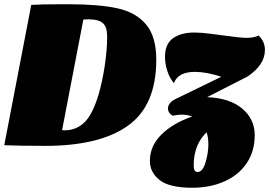

<svg xmlns="http://www.w3.org/2000/svg" viewBox="-31 -683 1266 903"><path d="M250 -663H293Q434 -663 521 -644Q608 -625 656 -568Q704 -511 704 -402Q704 -187 571 -92Q438 3 183 3Q60 3 -11 0L116 -660Q165 -663 250 -663ZM272 -70Q351 -70 394 -144Q437 -218 461 -369Q473 -449 473 -511Q473 -556 453 -574Q433 -592 387 -592Q369 -592 361 -591L261 -71Q269 -70 272 -70ZM1133 -323 943 -226Q1049 -222 1108 -172.5Q1167 -123 1167 -47Q1167 28 1129.5 84Q1092 140 1025 170Q958 200 872 200Q766 200 720 164Q674 128 674 74Q674 3 728.5 -50.5Q783 -104 873 -135Q850 -144 823 -144Q807 -144 782 -139Q771 -144 765 -153Q759 -162 759 -173Q759 -185 767.5 -196.5Q776 -208 794 -217L1010 -322Q939 -345 886 -345Q806 -345 787 -292Q767 -315 756 -349Q745 -383 745 -416Q745 -476 782.5 -503Q820 -530 883 -530Q916 -530 961 -524Q1006 -518 1014 -517Q1100 -505 1128 -505Q1164 -505 1185 -516Q1215 -488 1215 -448Q1215 -378 1133 -323ZM949 -5Q949 -34 941 -61Q880 -3 880 95Q880 126 898 126Q922 126 935.5 81.5Q949 37 949 -5Z"/></svg>

Font: Sansita Black Italic
Style: Regular
Weight: 900
Italic angle: -11°
Designer: Pablo Cosgaya
Foundry: Omnibus-Type
Version: Version 1.006